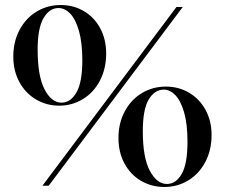

<svg xmlns="http://www.w3.org/2000/svg" viewBox="-20 -740 895 765"><path d="M683 -712H708L174 0H149ZM222 -720Q273 -720 314.5 -695.5Q356 -671 379.5 -627Q403 -583 403 -527Q403 -466 378 -418.5Q353 -371 310 -345Q267 -319 216 -319Q165 -319 123 -344Q81 -369 57 -413.5Q33 -458 33 -515Q33 -575 58.5 -622Q84 -669 127 -694.5Q170 -720 222 -720ZM225 -331Q261 -331 284.5 -371.5Q308 -412 308 -500Q308 -570 294.5 -617Q281 -664 259.5 -686Q238 -708 213 -708Q177 -708 153.5 -668Q130 -628 130 -542Q130 -437 157.5 -384Q185 -331 225 -331ZM641 -395Q692 -395 733.5 -370.5Q775 -346 799 -302Q823 -258 823 -202Q823 -141 797.5 -93.5Q772 -46 729 -20.5Q686 5 635 5Q584 5 542 -19.5Q500 -44 476 -88.5Q452 -133 452 -190Q452 -250 477.5 -297Q503 -344 546 -369.5Q589 -395 641 -395ZM645 -7Q681 -7 704 -47Q727 -87 727 -175Q727 -246 713.5 -292.5Q700 -339 678.5 -361Q657 -383 633 -383Q596 -383 572.5 -343.5Q549 -304 549 -217Q549 -112 577 -59.5Q605 -7 645 -7Z"/></svg>

Font: Nyght Serif
Style: Regular
Weight: 400
Designer: Maksym Kobuzan
Version: Version 0.410;July 4, 2025;FontCreator 15.0.0.2958 64-bit